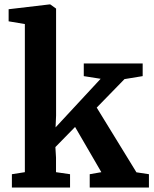

<svg xmlns="http://www.w3.org/2000/svg" viewBox="-20 -839 687 859"><path d="M91.2 -68.7V-731.4L18.6 -743.6V-797.7L202.6 -819.4H204.7L230.9 -800.6V-322L228.6 -269.1L430.3 -486.5L354.8 -498.4V-555H618.3V-498.4L537 -485.1L412.7 -357.6L590.4 -68.1L646.3 -59.6V0H381.4V-59.6L433.4 -68.7L315.9 -271L227.8 -180.9L230.6 -133.8V-68.7L293.4 -59.6V0H33.2V-59.6Z"/></svg>

Font: Merriweather 7pt Light
Style: Regular
Weight: 300
Designer: Eben Sorkin
Foundry: Eben Sorkin
Version: Version 2.200;gftools[0.9.31]